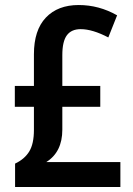

<svg xmlns="http://www.w3.org/2000/svg" viewBox="-20 -744 531 764"><path d="M446 -683 411 -595Q348 -628 301 -628Q264 -628 246 -603.5Q228 -579 228 -525V-402H379V-319H228V-228Q228 -139 164 -99H459V0H40V-93Q78 -111 96.5 -141.5Q115 -172 115 -227V-319H39V-402H115V-528Q115 -624 162.5 -674Q210 -724 293 -724Q374 -724 446 -683Z"/></svg>

Font: Noto Sans Display Medium Narrow
Style: Regular
Weight: 500
Width: 4
Designer: Monotype Design team
Foundry: Monotype Imaging Inc.
Version: Version 1.000